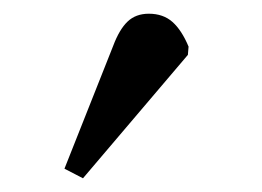

<svg xmlns="http://www.w3.org/2000/svg" viewBox="-20 -781 382 280"><path d="M101 -521 74 -535 145 -714Q154 -738 166 -749.5Q178 -761 197 -761Q218 -761 231.5 -749Q245 -737 255 -713L254 -701Z"/></svg>

Font: Literata 36pt Medium
Style: Italic
Weight: 500
Italic angle: -2°
Designer: Latin by Veronika Burian and Jose Scaglione. Greek by Irene Vlachou. Cyrillic by Vera Evstafieva
Foundry: TypeTogether
Version: Version 3.002